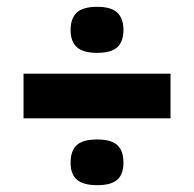

<svg xmlns="http://www.w3.org/2000/svg" viewBox="-20 -597 570 563"><path d="M187 -509Q187 -543 205 -560Q223 -577 265 -577Q306 -577 324 -560Q342 -543 342 -509Q342 -475 324 -458.5Q306 -442 265 -442Q224 -442 205.5 -458.5Q187 -475 187 -509ZM49 -250V-381H480V-250ZM187 -120Q187 -155 205 -171.5Q223 -188 265 -188Q306 -188 324 -171.5Q342 -155 342 -120Q342 -86 324 -70Q306 -54 265 -54Q224 -54 205.5 -70Q187 -86 187 -120Z"/></svg>

Font: Georama
Style: Bold
Weight: 700
Designer: Jean-Baptiste Levee
Foundry: Production Type
Version: Version 1.000